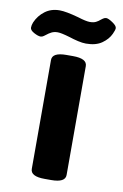

<svg xmlns="http://www.w3.org/2000/svg" viewBox="-129 -754 514 804"><g transform="rotate(10 128.0 -352.0)"><path d="M59 -30V-493Q59 -525 119 -525H147Q207 -525 207 -493V-30Q207 2 147 2H119Q59 2 59 -30ZM-47 -612Q-47 -623 -42 -635Q-29 -665 -3 -684.5Q23 -704 59 -704Q86 -704 140 -689Q175 -678 191 -678Q207 -678 217 -683Q227 -688 236 -696Q237 -697 243.5 -701.5Q250 -706 257 -706Q266 -706 284.5 -693.5Q303 -681 303 -671Q303 -663 295 -646Q284 -622 258.5 -604Q233 -586 191 -586Q176 -586 156.5 -590.5Q137 -595 119 -601Q82 -612 67 -612Q52 -612 41 -606.5Q30 -601 19 -592Q18 -591 11.5 -586.5Q5 -582 -1 -582Q-12 -582 -29.5 -591.5Q-47 -601 -47 -612Z"/></g></svg>

Font: Asap-Bold
Style: Bold
Weight: 700
Designer: Pablo Cosgaya
Foundry: Omnibus-Type
Version: Version 2.000; ttfautohint (v1.8)